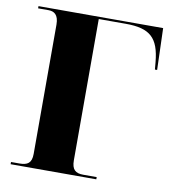

<svg xmlns="http://www.w3.org/2000/svg" viewBox="-81 -784 764 854"><g transform="rotate(10 301.5 -357.0)"><path d="M24 0H411V-10H350C315 -10 298 -24 298 -66V-704H420C530 -704 570 -667 580 -559L583 -526H593L587 -714H24V-704H71C96 -704 117 -692 117 -647V-63C117 -21 98 -10 62 -10H24Z"/></g></svg>

Font: Noto Serif Display ExtraBold
Style: Regular
Weight: 800
Designer: Monotype Design Team
Foundry: Monotype Imaging Inc.
Version: Version 2.009